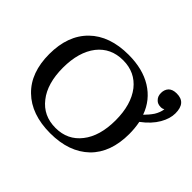

<svg xmlns="http://www.w3.org/2000/svg" viewBox="-129 -711 894 894"><g transform="rotate(45 318.5 -264.0)"><path d="M615 -395C630 -421 637 -445 637 -468C637 -515 617 -538 576 -538C557 -538 544 -533 535 -524C526 -514 522 -502 522 -488C522 -473 526 -462 535 -453C543 -444 554 -440 568 -440C576 -440 582 -442 587 -445C585 -429 579 -414 570 -399C560 -384 548 -370 535 -357C518 -405 488 -442 446 -468C404 -494 352 -507 290 -507C207 -507 142 -484 96 -439C49 -393 26 -329 26 -248C26 -167 49 -103 96 -58C142 -13 207 10 290 10C373 10 437 -13 484 -58C530 -103 553 -167 553 -248C553 -271 551 -296 546 -321C577 -344 600 -369 615 -395ZM416 -85C385 -45 343 -25 290 -25C236 -25 194 -45 163 -85C132 -124 116 -179 116 -248C116 -317 132 -372 163 -412C194 -451 236 -471 290 -471C343 -471 385 -451 416 -412C447 -372 463 -317 463 -248C463 -179 447 -124 416 -85Z"/></g></svg>

Font: BUSH 25 TRIRONG 0515 A
Style: Regular
Weight: 400
Designer: Katatrad Team
Foundry: CadsonDemak